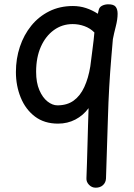

<svg xmlns="http://www.w3.org/2000/svg" viewBox="-20 -570 622 893"><path d="M439 -523Q442 -537 455 -543.5Q468 -550 484 -550Q509 -550 518 -538.5Q527 -527 527 -506Q527 -480 518.5 -447Q510 -414 505 -388L498 -306Q486 -165 482 -23Q478 119 473 260Q472 279 459 291Q446 303 425 303Q407 303 394 289.5Q381 276 382 259Q383 230 384.5 188.5Q386 147 387 101Q388 55 389.5 11Q391 -33 392 -67Q367 -33 330.5 -14Q294 5 250 5Q186 5 142.5 -28Q99 -61 76.5 -116Q54 -171 54 -235Q54 -297 72.5 -352.5Q91 -408 125.5 -450.5Q160 -493 209 -517.5Q258 -542 319 -542Q351 -542 380 -532.5Q409 -523 435 -506ZM148 -236Q148 -186 163 -151Q178 -116 201 -98Q224 -80 247 -80Q292 -80 322.5 -102Q353 -124 372 -165Q391 -206 400 -261Q406 -306 409.5 -335Q413 -364 415.5 -383.5Q418 -403 419 -419Q399 -439 372.5 -448.5Q346 -458 318 -458Q269 -458 230.5 -430Q192 -402 170 -352.5Q148 -303 148 -236Z"/></svg>

Font: Playpen Sans Deva
Style: Regular
Weight: 400
Designer: Pooja Saxena, Gunjan Panchal, Laura Meseguer, Veronika Burian, José Scaglione
Foundry: TypeTogether
Version: Version 2.000